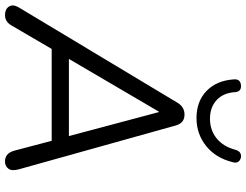

<svg xmlns="http://www.w3.org/2000/svg" viewBox="-128 -850 985 769"><g transform="rotate(90 364.5 -465.5)"><path d="M40 7Q17 7 6.5 -8.5Q-4 -24 9 -47L391 -683Q408 -712 439 -712Q472 -712 482 -679L658 -49Q666 -20 655.5 -6.5Q645 7 627 7Q593 7 583 -32L544 -180H176L82 -19Q67 7 40 7ZM427 -609 216 -249H525L429 -609ZM453 -760Q386 -760 344.5 -800Q303 -840 298 -908Q295 -935 320 -938Q347 -941 349 -915Q352 -867 381 -840.5Q410 -814 456 -814Q501 -814 534 -840.5Q567 -867 580 -916Q587 -941 610 -938Q622 -936 628 -927Q634 -918 629 -903Q612 -836 564 -798Q516 -760 453 -760Z"/></g></svg>

Font: Nunito
Style: Italic
Weight: 400
Italic angle: -9°
Designer: Vernon Adams
Foundry: Vernon Adams
Version: Version 3.601; ttfautohint (v1.8.2.53-6de2)